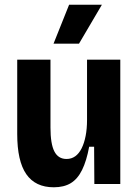

<svg xmlns="http://www.w3.org/2000/svg" viewBox="-20 -780 589 814"><path d="M208 14Q130 14 91.5 -41.5Q53 -97 53 -212V-527H194V-239Q194 -170 210.5 -138Q227 -106 262 -106Q283 -106 299 -117.5Q315 -129 326 -151Q337 -173 343 -203.5Q349 -234 349 -272V-527H490V-216V0H380L379 -158H358Q347 -98 328 -59.5Q309 -21 280 -3.5Q251 14 208 14ZM315 -595H207L273 -760H412Z"/></svg>

Font: Bricolage Grotesque SemiCondensed
Style: Bold
Weight: 700
Width: 4
Designer: Mathieu Triay
Foundry: Atelier Triay
Version: Version 1.001;gftools[0.9.33.dev8+g029e19f]